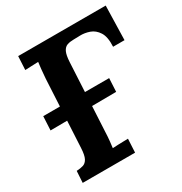

<svg xmlns="http://www.w3.org/2000/svg" viewBox="-164 -823 898 946"><g transform="rotate(-30 285.0 -350.0)"><path d="M27 -303 31 -382H406L402 -306ZM35 0 39 -66Q61 -67 77 -72Q93 -77 102.5 -95Q112 -113 114 -153L134 -536Q136 -563 138.5 -588Q141 -613 143 -626Q127 -625 103 -624.5Q79 -624 68 -623L72 -700H570L565 -506H500Q503 -561 485 -589Q467 -617 439.5 -626.5Q412 -636 385 -635L349 -634Q328 -634 312.5 -628.5Q297 -623 288 -604.5Q279 -586 277 -547L257 -164Q256 -137 253.5 -112Q251 -87 249 -74Q260 -75 278 -75.5Q296 -76 313 -76.5Q330 -77 337 -77L333 0Z"/></g></svg>

Font: Lora
Style: Italic
Weight: 400
Italic angle: -3°
Designer: Olga Karpushina, Alexei Vanyashin (Cyrillic)
Foundry: Cyreal
Version: Version 3.008